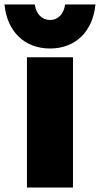

<svg xmlns="http://www.w3.org/2000/svg" viewBox="-64 -835 445 855"><path d="M56 0H261V-580H56ZM-44 -815C-33 -697 43 -619 159 -619C274 -619 350 -697 361 -815H226C220 -772 194 -746 159 -746C123 -746 97 -772 91 -815Z"/></svg>

Font: Bounded
Style: Bold
Weight: 700
Designer: Vlad Churkin
Version: Version 3.0